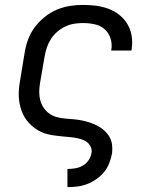

<svg xmlns="http://www.w3.org/2000/svg" viewBox="-20 -558 640 783"><path d="M255 205V131H256Q271 131 286.5 128.5Q302 126 316.5 118Q331 110 340.5 96.5Q350 83 353 67Q356 52 348.5 38Q341 24 328 17Q315 10 299.5 6.5Q284 3 268.5 1.5Q253 0 237 -1.5Q221 -3 205.5 -5Q190 -7 175 -10.5Q160 -14 146.5 -20.5Q133 -27 121 -36Q109 -45 99 -55.5Q89 -66 81 -79Q73 -92 68 -106Q63 -120 60 -135.5Q57 -151 56.5 -166.5Q56 -182 57.5 -198Q59 -214 62 -230L80 -340Q84 -367 93.5 -394Q103 -421 120 -444.5Q137 -468 160 -487Q183 -506 209.5 -517.5Q236 -529 263.5 -533.5Q291 -538 318 -538Q346 -538 372.5 -534.5Q399 -531 423 -522Q447 -513 467 -497Q487 -481 500 -459Q513 -437 517 -411Q521 -385 517 -358Q517 -356 516.5 -355Q516 -354 516 -352H433Q433 -353 433.5 -354Q434 -355 434 -355Q438 -379 430.5 -402Q423 -425 406 -439.5Q389 -454 366 -459Q343 -464 318 -464Q300 -464 281.5 -461Q263 -458 245.5 -449.5Q228 -441 213 -428Q198 -415 187.5 -398.5Q177 -382 171 -364Q165 -346 162 -328L143 -218Q140 -200 140 -182Q140 -164 144.5 -148Q149 -132 158.5 -118Q168 -104 181.5 -94.5Q195 -85 211.5 -80.5Q228 -76 245.5 -74.5Q263 -73 281 -71.5Q299 -70 315.5 -66.5Q332 -63 348.5 -57.5Q365 -52 379.5 -44Q394 -36 406 -25Q418 -14 426.5 0.5Q435 15 437 32.5Q439 50 437 67Q433 88 425.5 107.5Q418 127 404.5 143.5Q391 160 373 172.5Q355 185 335.5 192.5Q316 200 296 202.5Q276 205 256 205Z"/></svg>

Font: Iosevka Curly Extended Oblique
Style: Regular
Weight: 400
Width: 7
Italic angle: -9°
Monospace: yes
Designer: Belleve Invis
Foundry: Belleve Invis
Version: Version 11.1.0; ttfautohint (v1.8.3)